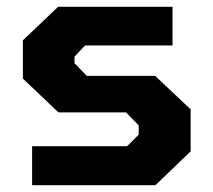

<svg xmlns="http://www.w3.org/2000/svg" viewBox="-20 -542 623 562"><path d="M74 0V-114H352L386 -148V-175L349 -213H151L47 -312V-424L150 -522H485V-409H229L198 -376V-357L234 -320H434L538 -222V-99L435 0Z"/></svg>

Font: Tomorrow SemiBold
Style: Regular
Weight: 600
Designer: Tony de Marco, Monica Rizzolli
Foundry: Just in Type
Version: Version 2.002